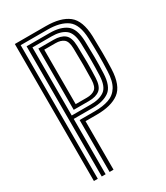

<svg xmlns="http://www.w3.org/2000/svg" viewBox="-197 -885 842 971"><g transform="rotate(-30 223.5 -400.0)"><path d="M55.5 0V-800H235.8Q323.2 -800 367.9 -765Q412.5 -730 415.8 -638Q417.2 -582.8 417.4 -538.4Q417.5 -494 415.8 -445.5Q412 -351.2 366.4 -317.2Q320.8 -283.2 235.5 -283.2H170V0H147V-303.2H235.5Q283.5 -303.2 318 -315.2Q352.5 -327.2 371.6 -358.2Q390.8 -389.2 392.8 -446.2Q395 -498.2 394.9 -540.4Q394.8 -582.5 392.8 -637.2Q389.8 -721.2 349.4 -750.8Q309 -780.2 235.8 -780.2H78.2V0ZM101.2 0V-760.2H235.8Q297.5 -760.2 332.2 -734.9Q367 -709.5 369.8 -636.5Q371.2 -591 371.6 -543.9Q372 -496.8 369.8 -447.2Q366.8 -373.5 331.6 -348.2Q296.5 -323 235.5 -323H124V0ZM124 -343H235.5Q286.5 -343 315.5 -364.1Q344.5 -385.2 347 -447.8Q348.8 -495.5 348.8 -538.8Q348.8 -582 347 -635.5Q344.8 -697.2 316 -718.9Q287.2 -740.5 235.8 -740.5H124ZM147 -362.8V-720.5H235.8Q277.5 -720.5 300 -702.5Q322.5 -684.5 324 -634.8Q325.8 -579.8 325.9 -537.1Q326 -494.5 324 -448.5Q322 -399 299.9 -380.9Q277.8 -362.8 235.5 -362.8ZM170 -382.8H235.5Q265 -382.8 282.5 -396Q300 -409.2 301.2 -449.5Q302.5 -492 302.5 -536.4Q302.5 -580.8 301.2 -634.2Q300.2 -674 282.9 -687.4Q265.5 -700.8 235.8 -700.8H170Z"/></g></svg>

Font: Big Shoulders Inline Text
Style: Bold
Weight: 700
Designer: Patric King
Foundry: XO Type Co
Version: Version 1.000